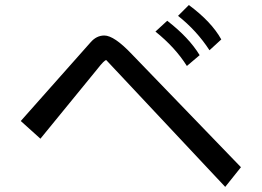

<svg xmlns="http://www.w3.org/2000/svg" viewBox="-20 -770 1040 763"><path d="M859.4 -613.3 812.5 -570.3Q761.7 -648.4 687.5 -707L730.5 -750Q820.3 -683.6 859.4 -613.3ZM773.4 -550.8 722.7 -507.8Q675.8 -582 597.7 -644.5L644.5 -687.5Q730.5 -621.1 773.4 -550.8ZM937.5 -105.5 875 -27.3 402.3 -531.2Q394.5 -531.2 367.2 -496.1L140.6 -218.8L62.5 -289.1L339.8 -601.6Q363.3 -628.9 394.5 -628.9Q433.6 -628.9 503.9 -554.7Z"/></svg>

Font: Droid Sans Fallback
Style: Regular
Weight: 400
Designer: Steve Matteson
Foundry: Ascender Corporation
Version: 3.00 (Khmer version)